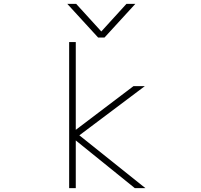

<svg xmlns="http://www.w3.org/2000/svg" viewBox="-20 -969 1040 991"><path d="M327.1 -949.2H373L502.9 -806.6L632.8 -949.2H678.7L519.5 -775.4H486.3ZM371.1 -244.1V2H336.9V-752H371.1V-298.8L668.9 -524.4H727.5L389.6 -270.5L730.5 2H675.8Z"/></svg>

Font: GenEi Gothic M ExtraLight
Style: Regular
Weight: 200
Designer: o_tamon (Modified); [Source Han Sans]
Ryoko NISHIZUKA  (kana & ideographs); Paul D. Hunt (Latin, Greek & Cyrillic); Wenl
Version: Version 1.1a;Original Version 1.004